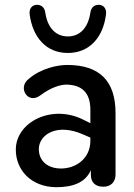

<svg xmlns="http://www.w3.org/2000/svg" viewBox="-20 -771 558 801"><path d="M214 10C284 10 336 -9 359 -61V-42C359 -11 377 8 411 8C443 8 462 -12 462 -43V-299C462 -435 394 -500 260 -500C220 -500 151 -486 100 -442C52 -406 96 -334 148 -373C193 -407 233 -418 257 -418C320 -417 357 -386 357 -313V-257L331 -270C198 -339 47 -263 46 -148C45 -63 109 9 214 10ZM263 -550C354 -550 410 -616 422 -709C426 -734 413 -750 393 -751C374 -751 360 -741 357 -718C347 -652 311 -619 263 -619C215 -619 179 -652 169 -718C166 -741 152 -751 133 -751C113 -750 100 -734 104 -709C117 -616 172 -550 263 -550ZM142 -149C142 -209 217 -259 327 -210L357 -197V-184C357 -109 296 -68 235 -68C177 -68 142 -101 142 -149Z"/></svg>

Font: SN Pro Medium
Style: Regular
Weight: 500
Designer: Tobias Whetton
Foundry: Supernotes
Version: Version 1.003;Glyphs 3.3 (3324)